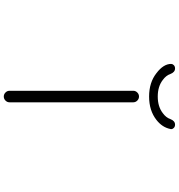

<svg xmlns="http://www.w3.org/2000/svg" viewBox="16 -1005 968 1040"><g transform="rotate(90 500.0 -485.0)"><path d="M471.7 -52.7V-722.7Q471.7 -735.4 481 -744.6Q490.2 -753.9 502.9 -753.9Q515.6 -753.9 524.9 -744.6Q534.2 -735.4 534.2 -722.7V-52.7Q534.2 -40 524.9 -30.8Q515.6 -21.5 502.9 -21.5Q490.2 -21.5 481 -30.8Q471.7 -40 471.7 -52.7ZM326.2 -927.7Q326.2 -935.5 332 -941.4Q338.9 -949.2 350.6 -949.2Q371.1 -949.2 380.9 -923.8Q388.7 -900.4 413.1 -882.8Q448.2 -855.5 502.9 -855.5Q557.6 -855.5 592.8 -882.8Q617.2 -900.4 625 -923.8Q634.8 -949.2 655.3 -949.2Q667 -949.2 673.8 -941.4Q679.7 -935.5 679.7 -927.7Q679.7 -925.8 678.7 -923.8Q669.9 -879.9 629.9 -848.6Q579.1 -808.6 502.9 -808.6Q426.8 -808.6 376 -848.6Q326.2 -886.7 326.2 -927.7Z"/></g></svg>

Font: Gen Jyuu Gothic L Monospace Light
Style: Regular
Weight: 300
Designer: [Source Han Sans]
Ryoko NISHIZUKA  (kana & ideographs); Paul D. Hunt (Latin, Greek & Cyrillic); Wenlong ZHANG  (bopomofo
Version: Version 1.002.20150607